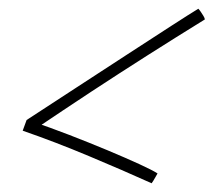

<svg xmlns="http://www.w3.org/2000/svg" viewBox="-20 -566 490 440"><path d="M434.5 -546Q437 -543.5 440.2 -538.8Q443.5 -534 446.2 -529.5Q449 -525 449.5 -521.5Q381.5 -479.5 317 -438.5Q252.5 -397.5 189 -355.8Q125.5 -314 59.5 -269.5L56 -287Q94 -274 138.8 -256.8Q183.5 -239.5 226 -221.8Q268.5 -204 299.5 -189.8Q330.5 -175.5 341 -168.5Q340 -166.5 337.2 -161.8Q334.5 -157 331.8 -152.5Q329 -148 327.5 -146Q261 -176 184 -208.2Q107 -240.5 32 -266.5L41 -291Q94 -325.5 154.5 -365Q215 -404.5 272 -441.5Q329 -478.5 372.2 -506.5Q415.5 -534.5 434.5 -546Z"/></svg>

Font: Grandstander Thin Thin
Style: Italic
Weight: 250
Italic angle: -15°
Version: Version 1.200